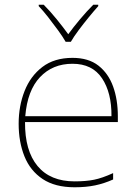

<svg xmlns="http://www.w3.org/2000/svg" viewBox="-20 -783 580 813"><path d="M287 -538Q355 -538 397 -505Q439 -472 459 -416.5Q479 -361 479 -291V-266H86Q85 -145 139 -80Q193 -15 296 -15Q344 -15 378.5 -22Q413 -29 459 -50V-23Q421 -6 382.5 2Q344 10 296 10Q213 10 160.5 -25Q108 -60 83.5 -121Q59 -182 59 -259Q59 -334 84 -397.5Q109 -461 159.5 -499.5Q210 -538 287 -538ZM287 -513Q203 -513 149.5 -456.5Q96 -400 87 -291H452Q453 -390 412 -451.5Q371 -513 287 -513ZM258 -606Q246 -627 226 -654.5Q206 -682 184.5 -709.5Q163 -737 144 -757V-763H165Q193 -735 220.5 -701Q248 -667 269 -638Q290 -667 318.5 -701Q347 -735 375 -763H396V-757Q378 -737 355.5 -709.5Q333 -682 312.5 -654.5Q292 -627 280 -606Z"/></svg>

Font: Noto Sans Tamil Thin
Style: Regular
Weight: 100
Designer: Jelle Bosma - Monotype Design Team
Foundry: Monotype Imaging Inc.
Version: Version 2.004; ttfautohint (v1.8.4.7-5d5b)